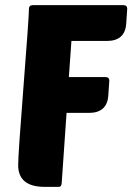

<svg xmlns="http://www.w3.org/2000/svg" viewBox="-20 -730 517 750"><path d="M240 -289 221 -15Q220 0 210 0H155Q51 0 51 -85Q51 -127 72 -395Q93 -663 93 -695Q93 -710 109 -710H461Q477 -710 477 -696L473 -637Q468 -570 397 -570H259L249 -429H391Q407 -429 407 -415L403 -356Q398 -289 327 -289Z"/></svg>

Font: PoetsenOne
Style: Regular
Weight: 400
Designer: Rodrigo Fuenzalida, Pablo Impallari
Foundry: Pablo Impallari, Rodrigo Fuenzalida
Version: Version 1.000